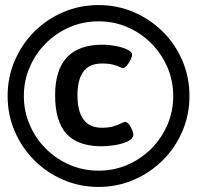

<svg xmlns="http://www.w3.org/2000/svg" viewBox="-20 -728 779 756"><path d="M368 -708Q442 -708 507 -680Q572 -652 621.2 -603.1Q670.4 -554.1 698.2 -489.1Q726 -424 726 -350Q726 -276 698.1 -211Q670.2 -146 620.9 -97Q571.5 -48 506.8 -20Q442 8 368 8Q294 8 229 -20Q164 -48 115 -97Q66 -146 38 -211Q10 -276 10 -350Q10 -424 38 -489.2Q66 -554.4 115 -603.4Q164 -652.4 229 -680.2Q294 -708 368 -708ZM383 -552Q408 -552 435 -547Q462 -542 481 -533Q500 -524 500 -513Q500 -505.4 494 -492.6Q488 -479.7 479.4 -469.8Q470.9 -460 464 -460Q460 -460 451 -464.5Q442 -469 425 -473.5Q408 -478 382 -478Q332.5 -478 308.7 -446.5Q285 -415 285 -353Q285 -290 308.7 -257.5Q332.3 -225 381 -225Q407.8 -225 426.4 -230.5Q445 -236 456.6 -242Q468.3 -248 472 -248Q481 -248 488.5 -237.5Q496 -227 500.5 -215.5Q505 -204 505 -199Q505 -182 483 -171.5Q461 -161 432 -156.5Q403 -152 381 -152Q287 -152 242 -200.8Q197 -249.7 197 -353Q197 -552 383 -552ZM367.8 -644Q307.5 -644 254.2 -621Q201 -598 160.7 -557.6Q120.4 -517.2 97.2 -464Q74 -410.8 74 -350Q74 -289.5 97.2 -236.1Q120.3 -182.7 160.5 -142.5Q200.7 -102.3 254.1 -79.2Q307.5 -56 368 -56Q429 -56 482 -79Q535 -102 575.5 -142.5Q616 -183 639 -236Q662 -289 662 -349.8Q662 -410.7 638.8 -463.9Q615.6 -517.2 575.3 -557.6Q535 -598 482 -621Q429 -644 367.8 -644Z"/></svg>

Font: Asap VF Beta
Style: Regular
Weight: 400
Designer: Pablo Cosgaya
Foundry: Pablo Cosgaya
Version: Version 1.007